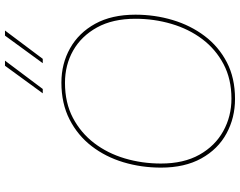

<svg xmlns="http://www.w3.org/2000/svg" viewBox="-114 -816 941 752"><g transform="rotate(-90 356.0 -440.5)"><path d="M344 10Q270 10 208.5 -23.5Q147 -57 111 -122Q75 -187 75 -280Q75 -357 96 -427Q117 -497 159 -551.5Q201 -606 263.5 -638Q326 -670 408 -670Q482 -670 542.5 -636Q603 -602 638.5 -537.5Q674 -473 674 -380Q674 -304 653 -234Q632 -164 590.5 -109Q549 -54 487.5 -22Q426 10 344 10ZM345 -4Q422 -4 480.5 -35Q539 -66 578.5 -118.5Q618 -171 638 -239Q658 -307 658 -380Q658 -469 624 -530.5Q590 -592 533.5 -624Q477 -656 407 -656Q329 -656 270 -625Q211 -594 171 -541.5Q131 -489 111 -421.5Q91 -354 91 -280Q91 -191 125.5 -129.5Q160 -68 218 -36Q276 -4 345 -4ZM484 -743 592 -891H612L501 -743ZM366 -743 474 -891H494L383 -743Z"/></g></svg>

Font: Work Sans Thin
Style: Italic
Weight: 250
Italic angle: -13°
Designer: Wei Huang
Foundry: Wei Huang
Version: Version 2.012